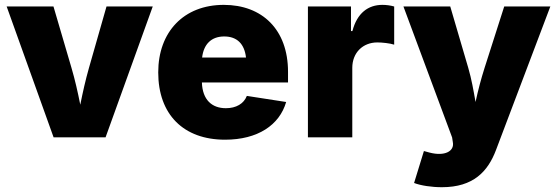

<svg xmlns="http://www.w3.org/2000/svg" viewBox="-20 -573 2324 801"><path d="M203.6 0H420.4L617.2 -545.9H424.3L351.1 -289.6C336.9 -239.7 325.7 -189.9 314.9 -136.2C304.2 -189.9 293 -239.7 278.3 -289.6L203.1 -545.9H7.8Z M918.9 9.8C1055.2 9.8 1146 -51.3 1173.8 -147.5L1009.8 -172.9C997.1 -140.1 964.8 -121.6 922.4 -121.6C863.8 -121.6 824.7 -156.7 822.3 -229H1181.6V-273.4C1181.6 -449.7 1073.7 -552.7 913.6 -552.7C746.6 -552.7 640.1 -439.9 640.1 -271C640.1 -95.2 745.6 9.8 918.9 9.8ZM823.2 -333C829.6 -388.2 861.3 -420.9 915.5 -420.9C969.2 -420.9 1000 -389.2 1006.3 -333Z M1264.6 0H1449.7V-290C1449.7 -353.5 1494.1 -396 1554.2 -396C1574.2 -396 1606.4 -392.6 1624.5 -386.7V-545.9C1609.4 -550.3 1591.8 -552.7 1575.2 -552.7C1516.1 -552.7 1469.7 -518.6 1450.2 -443.4H1444.3V-545.9H1264.6Z M1707.5 190.4C1735.8 201.2 1780.3 208 1823.7 208C1955.1 208 2015.6 142.1 2049.3 52.7L2275.9 -545.9H2083.5L2001.5 -289.6C1986.8 -243.2 1974.6 -197.3 1963.9 -147.5C1955.1 -197.3 1947.3 -242.7 1933.6 -289.6L1858.4 -545.9H1663.1L1866.2 0.5L1869.1 19.5C1877 58.1 1835 80.1 1772 63.5L1748.5 57.1Z"/></svg>

Font: Raveo ExtraBold
Style: Regular
Weight: 800
Designer: Jakub Foglar, Rasmus Andersson (Inter)
Foundry: Jakubfoglar.com
Version: Version 1.100;Glyphs 3.2.3 (3260)